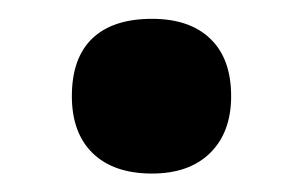

<svg xmlns="http://www.w3.org/2000/svg" viewBox="-20 -173 325 206"><path d="M57.1 -69.8Q57.1 -110.8 79.1 -131.8Q101.1 -152.8 143.1 -152.8Q183.6 -152.8 205.8 -131.3Q228 -109.9 228 -69.8Q228 -31.2 205.6 -9Q183.1 13.2 143.1 13.2Q102.1 13.2 79.6 -8.5Q57.1 -30.3 57.1 -69.8Z"/></svg>

Font: CAA NEO Sans
Style: Bold
Weight: 700
Version: Version 1.10